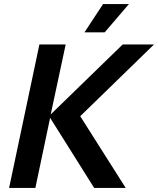

<svg xmlns="http://www.w3.org/2000/svg" viewBox="-20 -930 782 950"><path d="M398 -770H498L618 -910H490ZM25 0H155L228 -347L446 0H602L377 -355L742 -710H587L231 -364L305 -710H175Z"/></svg>

Font: Geist SemiBold
Style: Italic
Weight: 600
Italic angle: -12°
Designer: Basement.studio, Andrés Briganti, Mateo Zaragoza
Foundry: Basement.studio, Vercel, Andrés Briganti, Guido Ferreyra, Mateo Zaragoza
Version: Version 1.500